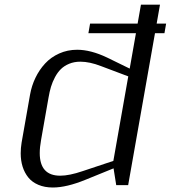

<svg xmlns="http://www.w3.org/2000/svg" viewBox="-20 -812 748 842"><path d="M477.1 -106.4 542.5 -477.1 423.3 -522Q373 -541.5 332.5 -541.5Q305.7 -541.5 283.7 -532.5Q261.7 -523.4 247.1 -509Q232.4 -494.6 221.2 -473.6Q210 -452.6 203.6 -431.4Q197.3 -410.2 192.9 -384.3L160.2 -198.7Q154.3 -166 154.3 -140.6Q154.3 -41.5 244.1 -41.5Q283.7 -41.5 342.3 -61.5ZM478 -73.7 355.5 -23.9Q272 10.3 211.9 10.3Q175.8 10.3 148.2 -1.5Q120.6 -13.2 104 -33.9Q87.4 -54.7 79.1 -81.3Q70.8 -107.9 70.8 -139.6Q70.8 -162.6 74.7 -186.5L111.8 -397Q118.7 -436 135.5 -470.9Q152.3 -505.9 177.7 -533.4Q203.1 -561 239.5 -577.4Q275.9 -593.8 318.4 -593.8Q377.9 -593.8 449.7 -559.6L548.8 -511.2L576.2 -666.5H367.7L375 -708.5H583.5L598.1 -791.5H681.6L667 -708.5H708.5L701.2 -666.5H659.7L542 0H489.7Z"/></svg>

Font: Resagnicto
Style: Italic
Weight: 500
Italic angle: -10°
Version: Version 0.999